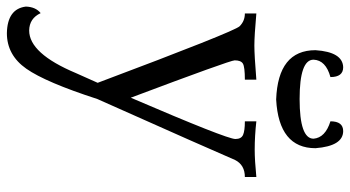

<svg xmlns="http://www.w3.org/2000/svg" viewBox="-280 -516 1042 572"><g transform="rotate(90 241.0 -230.0)"><path d="M53.7 270.5Q-18.6 269 -25.4 213.9Q-24.4 184.6 -5.9 169.9Q9.8 203.6 45.9 204.1Q114.3 204.1 172.9 64.5L201.7 0Q48.8 -407.2 33.2 -422.9Q17.6 -438.5 -4.9 -438.5V-472.7Q61.5 -466.8 90.8 -466.8Q119.1 -466.8 192.4 -472.7V-438.5Q154.3 -438.5 144.5 -432.6Q134.8 -426.8 134.8 -408.2Q134.8 -394.5 246.1 -98.6Q369.1 -384.8 369.1 -410.2Q369.1 -427.7 356.9 -433.1Q344.7 -438.5 316.4 -438.5V-472.7Q360.4 -467.8 400.4 -467.8Q432.6 -467.8 482.4 -472.7V-438.5Q446.3 -438.5 431.6 -409.2Q403.3 -342.8 250 1Q200.2 154.8 159.7 212.6Q119.1 270.5 53.7 270.5ZM251.5 -531.7Q104.5 -537.1 104.5 -648.9Q109.9 -730 155.3 -731.4Q184.6 -731.4 184.6 -693.4Q134.3 -679.7 132.8 -643.1Q132.8 -601.6 250 -601.6Q368.2 -601.6 368.2 -643.1Q365.2 -678.2 316.4 -693.4Q316.4 -731.4 345.7 -731.4Q390.1 -731 396.5 -648.9Q396.5 -539.6 251.5 -531.7Z"/></g></svg>

Font: Kelvinch
Style: Regular
Weight: 400
Designer: Paul James MIller
Foundry: High-Logic / Made with FontCreator
Version: Version 3.30 September 23, 2016